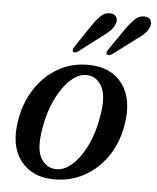

<svg xmlns="http://www.w3.org/2000/svg" viewBox="-50 -713 627 766"><g transform="rotate(5 263.0 -330.5)"><path d="M299.5 -457Q386.5 -454.5 429.8 -394.2Q473 -334 457 -235Q445.5 -160.5 407.5 -104.8Q369.5 -49 313 -18.8Q256.5 11.5 188 9.5Q105 7.5 60 -51Q15 -109.5 31.5 -211Q43 -283 79.8 -339.5Q116.5 -396 173 -427.8Q229.5 -459.5 299.5 -457ZM197.5 -31.5Q230.5 -30 262.8 -58.2Q295 -86.5 320 -137.2Q345 -188 356 -254Q371 -334.5 351 -374Q331 -413.5 292 -416Q257.5 -418 224.8 -388.2Q192 -358.5 167 -306.8Q142 -255 131.5 -191.5Q116.5 -109.5 137 -71.5Q157.5 -33.5 197.5 -31.5ZM289 -612.5Q306 -638.5 322.8 -654.5Q339.5 -670.5 360.5 -669.5Q378 -669.5 385 -657.8Q392 -646 386.5 -631Q381 -614.5 367.5 -601.2Q354 -588 334 -574L247 -507.5Q233 -498 226 -504.5Q220.5 -510 230 -525ZM426.5 -613.5Q444.5 -639.5 461.5 -655Q478.5 -670.5 499 -669Q516.5 -668.5 523 -656.5Q529.5 -644.5 523.5 -629Q517 -612.5 503.2 -599.8Q489.5 -587 469.5 -573.5L382.5 -508Q367.5 -499 361 -506Q358 -509.5 360 -514.8Q362 -520 366 -526.5Z"/></g></svg>

Font: Fraunces 72pt Soft
Style: Italic
Weight: 400
Italic angle: -16°
Version: Version 1.000;[b76b70a41]